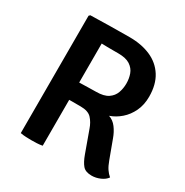

<svg xmlns="http://www.w3.org/2000/svg" viewBox="-160 -820 927 960"><g transform="rotate(30 303.0 -340.5)"><path d="M550 -478Q550 -431 532.5 -394Q515 -357 486.2 -332Q457.5 -307 424 -295.5Q450.5 -286.5 468.5 -262.5Q486.5 -238.5 497.5 -207.5L536 -103.5Q546 -76 557.2 -59.2Q568.5 -42.5 582.5 -31Q570.5 -13.5 546.2 -3Q522 7.5 497.5 7.5Q462 7.5 445.8 -11.5Q429.5 -30.5 416 -68L371.5 -191Q361 -222 341.2 -243.5Q321.5 -265 277.5 -265H159.5V-363Q180.5 -364 209.2 -364.8Q238 -365.5 264.8 -366.2Q291.5 -367 307.5 -367Q352.5 -367 376.5 -383.2Q400.5 -399.5 409.5 -425Q418.5 -450.5 418.5 -478Q418.5 -507 409.5 -532Q400.5 -557 376.5 -573Q352.5 -589 307.5 -589Q295 -589 278.5 -589Q262 -589 244.8 -589.2Q227.5 -589.5 211.5 -590V0Q196 3 179 3.8Q162 4.5 148 4.5Q135 4.5 117.5 3.8Q100 3 85 0V-677.5L91.5 -684Q151 -685.5 207 -686.5Q263 -687.5 316.5 -687.5Q386 -687.5 438.5 -664.5Q491 -641.5 520.5 -594.8Q550 -548 550 -478Z"/></g></svg>

Font: Signika Negative Light SemiBold
Style: Regular
Weight: 600
Version: Version 2.001